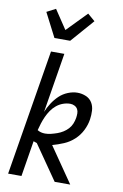

<svg xmlns="http://www.w3.org/2000/svg" viewBox="-105 -1046 710 1105"><g transform="rotate(10 250.0 -493.5)"><path d="M296 0 156 -202Q151 -204 146 -205.5Q141 -207 136 -209L102 0H24L145 -735H223L166 -386Q177 -413 193.5 -438.5Q210 -464 231.5 -484.5Q253 -505 281.5 -516.5Q310 -528 337 -528Q363 -528 386.5 -518Q410 -508 422.5 -487.5Q435 -467 436.5 -441Q438 -415 434 -389Q429 -356 413 -324Q397 -292 370.5 -267.5Q344 -243 311 -229Q278 -215 245 -206L387 0ZM193 -264Q210 -264 228 -268.5Q246 -273 263 -279Q280 -285 296 -295Q312 -305 324.5 -318.5Q337 -332 344 -349Q351 -366 354 -384Q356 -397 356 -410.5Q356 -424 350 -435Q344 -446 332 -452Q320 -458 307 -458Q286 -458 265 -450.5Q244 -443 226.5 -428.5Q209 -414 196.5 -395.5Q184 -377 175 -357Q166 -337 159.5 -316.5Q153 -296 148 -276Q158 -270 169 -267Q180 -264 193 -264ZM151 -815 79 -955 131 -982 205 -871 318 -987 361 -950 243 -815Z"/></g></svg>

Font: Iosevka
Style: Italic
Weight: 400
Italic angle: -9°
Monospace: yes
Designer: Belleve Invis
Foundry: Belleve Invis
Version: Version 32.5.0; ttfautohint (v1.8.4)